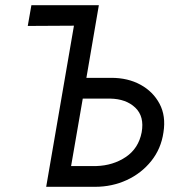

<svg xmlns="http://www.w3.org/2000/svg" viewBox="-20 -720 679 740"><path d="M265 -621 87 -620 101 -700H361L313 -420H409Q473 -420 521.5 -393.5Q570 -367 595 -320Q620 -273 610 -210Q601 -147 563 -99.5Q525 -52 468.5 -26Q412 0 346 0H158ZM404 -340H299L254 -80H351Q416 -82 465 -115Q514 -148 526 -210Q537 -271 501.5 -305Q466 -339 404 -340Z"/></svg>

Font: Von Book
Style: Italic
Weight: 400
Version: Version 4.000; ttfautohint (v1.8.4.7-5d5b)